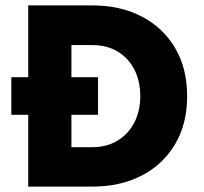

<svg xmlns="http://www.w3.org/2000/svg" viewBox="-20 -691 754 711"><path d="M22 -405H343V-266H22ZM84.5 -671H322Q425.5 -671 504.5 -630Q583.5 -589 628.2 -513.8Q673 -438.5 673 -334.5Q673 -232 628.2 -156.8Q583.5 -81.5 504.5 -40.8Q425.5 0 322 0H84.5ZM244.5 -524V-146H322Q376.5 -146 416.2 -170.8Q456 -195.5 477.8 -238Q499.5 -280.5 499.5 -334.5Q499.5 -390.5 477.8 -433Q456 -475.5 416.2 -499.8Q376.5 -524 322 -524Z"/></svg>

Font: Karla ExtraBold
Style: Regular
Weight: 800
Designer: Jonathan Pinhorn
Version: Version 2.001